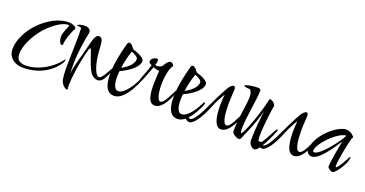

<svg xmlns="http://www.w3.org/2000/svg" viewBox="-31 -932 2804 1473"><g transform="rotate(20 1371.0 -195.5)"><path d="M143 20C293 20 382 -58 422 -120C427 -127 431 -141 431 -148C431 -151 430 -152 429 -152C429 -152 427 -152 426 -149C366 -65 255 -3 156 -3C137 -3 120 -7 105 -16C90 -25 82 -44 82 -73C82 -148 141 -256 209 -322C277 -387 329 -408 357 -408C361 -408 367 -409 367 -404C367 -391 337 -341 337 -306C337 -269 354 -245 363 -245C368 -245 372 -249 373 -256C373 -295 407 -382 418 -393C419 -394 420 -396 420 -398C420 -411 393 -428 356 -428C202 -428 20 -246 20 -87C20 -27 66 20 143 20Z M517 62C522 62 524 60 524 55C524 51 521 45 521 28C521 -22 535 -156 569 -278C572 -291 579 -296 582 -296C591 -296 627 -140 668 -106C683 -93 699 -86 714 -86C754 -86 770 -128 803 -203C805 -209 806 -213 806 -216C806 -219 805 -221 803 -221C787 -221 749 -111 715 -111C700 -111 676 -144 660 -220C639 -320 660 -407 612 -407C585 -407 575 -379 551 -275C531 -195 508 -133 500 -58V-67C500 -82 499 -101 499 -126C499 -231 515 -330 530 -401C531 -404 531 -408 531 -411C531 -423 522 -445 482 -445C443 -445 422 -431 422 -428C420 -428 457 -423 460 -420C461 -404 462 -382 462 -358C462 -287 457 -182 457 -105C457 -57 460 -17 465 6C474 39 504 62 517 62Z M873 -16C916 -16 948 -51 971 -80C987 -101 1004 -131 1020 -163C1036 -198 1033 -206 1028 -206C1023 -206 1020 -204 1019 -200C1000 -157 945 -61 891 -61C859 -61 847 -108 847 -161C847 -177 848 -193 850 -209C916 -239 989 -290 989 -341C989 -366 939 -388 893 -402C889 -408 882 -416 873 -426C864 -435 855 -440 848 -440C841 -440 836 -435 833 -426C829 -411 805 -328 795 -247C792 -226 789 -196 789 -164C789 -93 804 -16 873 -16ZM853 -237C861 -292 872 -339 888 -382C917 -371 943 -355 943 -340C943 -299 900 -262 853 -237Z M1193 -53C1253 -53 1294 -142 1318 -207C1319 -212 1320 -216 1320 -217C1320 -220 1319 -221 1317 -221C1312 -221 1307 -217 1304 -210C1301 -202 1292 -185 1278 -159C1272 -146 1247 -96 1224 -96C1199 -96 1187 -161 1187 -217C1187 -286 1199 -358 1224 -387C1215 -402 1206 -410 1196 -410C1177 -410 1159 -381 1148 -362C1141 -349 1112 -344 1103 -344C1094 -344 1092 -351 1092 -351C1095 -358 1099 -371 1099 -382C1099 -393 1095 -398 1087 -398C1080 -398 1071 -395 1060 -389C1048 -382 1042 -371 1042 -356C1042 -349 1050 -342 1066 -336C1054 -295 1039 -254 1023 -215C1019 -204 1017 -196 1017 -191C1017 -186 1018 -184 1021 -184C1027 -184 1033 -191 1039 -206C1058 -256 1083 -315 1085 -327C1096 -320 1114 -317 1135 -314C1134 -286 1130 -241 1130 -197C1130 -156 1134 -122 1143 -95C1152 -67 1168 -53 1193 -53Z M1391 -16C1434 -16 1466 -51 1489 -80C1505 -101 1522 -131 1538 -163C1554 -198 1551 -206 1546 -206C1541 -206 1538 -204 1537 -200C1518 -157 1463 -61 1409 -61C1377 -61 1365 -108 1365 -161C1365 -177 1366 -193 1368 -209C1434 -239 1507 -290 1507 -341C1507 -366 1457 -388 1411 -402C1407 -408 1400 -416 1391 -426C1382 -435 1373 -440 1366 -440C1359 -440 1354 -435 1351 -426C1347 -411 1323 -328 1313 -247C1310 -226 1307 -196 1307 -164C1307 -93 1322 -16 1391 -16ZM1371 -237C1379 -292 1390 -339 1406 -382C1435 -371 1461 -355 1461 -340C1461 -299 1418 -262 1371 -237Z M1486 -24C1522 -24 1569 -102 1599 -173C1633 -258 1649 -281 1670 -315C1667 -291 1665 -260 1665 -225C1665 -145 1678 -55 1732 -55C1792 -55 1833 -144 1857 -209C1858 -214 1859 -218 1859 -219C1859 -222 1858 -223 1856 -223C1851 -223 1846 -219 1843 -212C1840 -204 1831 -187 1817 -161C1811 -148 1786 -98 1763 -98C1731 -98 1722 -180 1722 -254C1722 -309 1727 -361 1727 -377C1727 -394 1722 -403 1713 -403C1704 -403 1688 -392 1673 -368C1647 -326 1598 -223 1585 -195C1551 -120 1512 -50 1484 -50C1475 -50 1463 -61 1455 -69C1453 -71 1452 -72 1451 -72C1448 -72 1446 -66 1446 -56C1446 -39 1467 -24 1486 -24Z M2027 1C2064 1 2129 -152 2143 -187C2145 -192 2146 -196 2146 -198C2146 -201 2145 -203 2142 -203C2126 -203 2073 -64 2047 -64C2038 -64 2030 -70 2030 -111C2030 -178 2048 -334 2056 -365C2048 -384 2027 -402 2012 -402C2007 -402 2005 -400 2004 -397C1988 -309 1912 -85 1887 -79C1884 -90 1883 -104 1883 -120C1883 -209 1916 -365 1916 -439C1916 -450 1904 -453 1885 -453C1847 -453 1787 -440 1787 -433C1787 -426 1816 -421 1837 -421C1848 -412 1856 -395 1856 -360C1856 -343 1854 -321 1850 -294C1835 -194 1829 -132 1829 -93C1829 -84 1829 -75 1830 -68C1832 -56 1865 -33 1886 -33C1895 -33 1900 -37 1903 -44C1908 -61 1971 -189 1997 -299C1993 -264 1979 -154 1979 -58C1979 -23 2004 1 2027 1Z M2080 -24C2116 -24 2163 -102 2193 -173C2227 -258 2243 -281 2264 -315C2261 -291 2259 -260 2259 -225C2259 -145 2272 -55 2326 -55C2386 -55 2427 -144 2451 -209C2452 -214 2453 -218 2453 -219C2453 -222 2452 -223 2450 -223C2445 -223 2440 -219 2437 -212C2434 -204 2425 -187 2411 -161C2405 -148 2380 -98 2357 -98C2325 -98 2316 -180 2316 -254C2316 -309 2321 -361 2321 -377C2321 -394 2316 -403 2307 -403C2298 -403 2282 -392 2267 -368C2241 -326 2192 -223 2179 -195C2145 -120 2106 -50 2078 -50C2069 -50 2057 -61 2049 -69C2047 -71 2046 -72 2045 -72C2042 -72 2040 -66 2040 -56C2040 -39 2061 -24 2080 -24Z M2649 -40C2673 -40 2742 -144 2742 -189C2742 -194 2741 -197 2739 -197C2733 -197 2683 -85 2661 -85C2659 -85 2658 -89 2658 -96C2658 -138 2683 -272 2701 -334C2705 -337 2707 -341 2707 -344C2707 -347 2706 -349 2704 -351C2684 -374 2662 -383 2638 -383C2575 -383 2439 -279 2415 -158C2414 -153 2413 -148 2413 -145C2413 -120 2430 -97 2458 -97C2515 -97 2591 -209 2640 -285C2629 -228 2607 -110 2607 -67C2614 -54 2634 -40 2649 -40ZM2466 -134C2459 -134 2455 -137 2455 -144C2455 -204 2589 -339 2655 -339C2632 -286 2514 -134 2466 -134Z"/></g></svg>

Font: Comforter
Style: Regular
Weight: 400
Designer: Robert E. Leuschke
Foundry: Robert E. Leuschke
Version: Version 1.013; ttfautohint (v1.8.3)